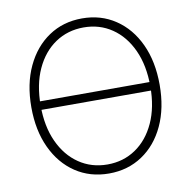

<svg xmlns="http://www.w3.org/2000/svg" viewBox="-82 -819 908 911"><g transform="rotate(-10 371.5 -363.5)"><path d="M644.5 -384.3V-343.3H95.7V-384.3ZM371.6 9.8Q280.3 9.8 210.4 -36.9Q140.6 -83.5 101.3 -167.7Q62 -252 62 -363.3Q62 -475.6 101.6 -559.6Q141.1 -643.6 210.7 -690.4Q280.3 -737.3 371.6 -737.3Q462.4 -737.3 532.2 -690.4Q602.1 -643.6 641.1 -559.6Q680.2 -475.6 680.2 -363.3Q680.2 -251.5 641.1 -167.5Q602.1 -83.5 532.2 -36.9Q462.4 9.8 371.6 9.8ZM371.6 -33.7Q448.2 -33.7 507.8 -74.2Q567.4 -114.7 601.3 -188.7Q635.3 -262.7 635.3 -363.3Q635.3 -464.4 601.3 -538.6Q567.4 -612.8 507.8 -653.3Q448.2 -693.8 371.6 -693.8Q294.9 -693.8 235.1 -653.6Q175.3 -613.3 141.1 -539.1Q106.9 -464.8 106.9 -363.3Q106.9 -263.2 140.9 -189.2Q174.8 -115.2 234.6 -74.5Q294.4 -33.7 371.6 -33.7Z"/></g></svg>

Font: Inter 18pt ExtraLight
Style: Regular
Weight: 250
Designer: Rasmus Andersson
Foundry: rsms
Version: Version 4.001;git-66647c0bb